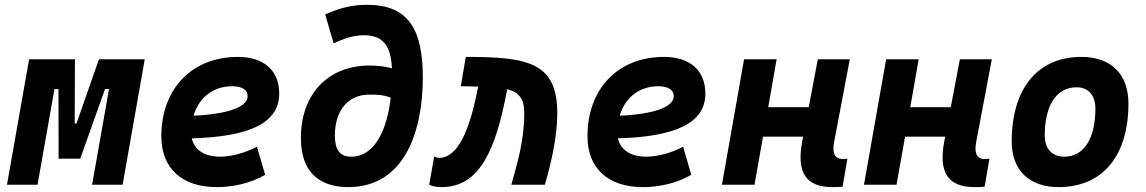

<svg xmlns="http://www.w3.org/2000/svg" viewBox="-20 -762 4728 792"><path d="M8.8 0H134.8L204.6 -394.5H221.2L221.7 -107.4H311L413.1 -394.5H429.7L359.9 0H485.8L577.1 -517.6H388.2L295.4 -252.4H288.1L289.1 -517.6H100.1Z M887.7 -115.7C823.7 -115.7 781.7 -143.6 771 -191.4C1006.8 -197.8 1131.8 -253.4 1131.8 -376C1131.8 -471.2 1068.4 -527.3 961.4 -527.3C772 -527.3 645.5 -396.5 645.5 -199.7C645.5 -67.9 730.5 9.8 873.5 9.8C938 9.8 1011.7 -4.4 1073.7 -41L1040 -156.7C990.7 -130.9 934.6 -115.7 887.7 -115.7ZM778.3 -284.7C800.3 -359.4 859.4 -406.2 938 -406.2C978.5 -406.2 1001.5 -391.1 1001.5 -365.7C1001.5 -320.3 919.4 -291 778.3 -284.7Z M1416.5 9.8C1653.8 9.8 1724.1 -229 1724.1 -442.4C1724.1 -644.5 1662.1 -742.2 1494.1 -742.2C1421.9 -742.2 1371.6 -724.1 1321.3 -702.6L1356.4 -583C1396.5 -602.5 1437.5 -616.7 1481.4 -616.7C1564.5 -616.7 1592.3 -567.9 1596.7 -480.5C1567.9 -487.8 1536.6 -491.7 1504.9 -491.7C1330.1 -491.7 1221.7 -370.6 1221.2 -194.8C1220.7 -27.8 1324.2 9.8 1416.5 9.8ZM1591.8 -358.9C1576.7 -229.5 1527.8 -115.7 1428.2 -115.7C1381.8 -115.7 1361.3 -144.5 1361.3 -203.1C1361.3 -299.3 1410.2 -371.6 1502.9 -371.6C1503.9 -371.6 1504.9 -371.6 1505.9 -371.6C1532.7 -371.6 1562 -371.6 1591.8 -358.9Z M2089.4 0H2227.5C2252.9 -85.9 2278.8 -198.7 2278.8 -293.9C2278.8 -504.4 2159.7 -527.3 1901.4 -527.3L1880.9 -406.2C1891.6 -406.2 1902.3 -405.8 1912.1 -405.8C1926.8 -405.3 1939.9 -405.3 1952.6 -404.8L1942.9 -358.9C1916.5 -237.3 1872.1 -110.8 1791.5 -110.8C1780.3 -110.8 1780.3 -113.8 1771 -116.2L1750.5 0C1765.1 7.3 1781.7 9.8 1801.8 9.8C1960.9 9.8 2025.4 -148.9 2070.3 -383.8L2072.3 -394C2120.6 -381.8 2142.6 -355.5 2142.6 -295.4C2142.6 -183.1 2115.2 -94.2 2089.4 0Z M2645.5 -115.7C2581.5 -115.7 2539.6 -143.6 2528.8 -191.4C2764.6 -197.8 2889.6 -253.4 2889.6 -376C2889.6 -471.2 2826.2 -527.3 2719.2 -527.3C2529.8 -527.3 2403.3 -396.5 2403.3 -199.7C2403.3 -67.9 2488.3 9.8 2631.3 9.8C2695.8 9.8 2769.5 -4.4 2831.5 -41L2797.9 -156.7C2748.5 -130.9 2692.4 -115.7 2645.5 -115.7ZM2536.1 -284.7C2558.1 -359.4 2617.2 -406.2 2695.8 -406.2C2736.3 -406.2 2759.3 -391.1 2759.3 -365.7C2759.3 -320.3 2677.2 -291 2536.1 -284.7Z M2958 0H3092.3L3127.4 -198.2H3293L3289.1 -178.2C3264.6 -49.8 3305.2 9.8 3413.6 9.8C3430.2 9.8 3443.4 9.3 3455.6 8.3L3475.6 -107.4C3469.2 -106.4 3463.4 -106 3458 -106C3423.8 -106 3411.6 -128.4 3420.9 -176.8L3485.4 -517.6H3353.5L3315.9 -319.8H3148.9L3183.6 -517.6H3049.3Z M3543.9 0H3678.2L3713.4 -198.2H3878.9L3875 -178.2C3850.6 -49.8 3891.1 9.8 3999.5 9.8C4016.1 9.8 4029.3 9.3 4041.5 8.3L4061.5 -107.4C4055.2 -106.4 4049.3 -106 4043.9 -106C4009.8 -106 3997.6 -128.4 4006.8 -176.8L4071.3 -517.6H3939.5L3901.9 -319.8H3734.9L3769.5 -517.6H3635.3Z M4346.7 9.8C4527.8 9.8 4634.8 -118.2 4634.8 -335C4634.8 -456.1 4563 -527.3 4441.4 -527.3C4260.3 -527.3 4153.3 -397.5 4153.3 -177.7C4153.3 -60.1 4225.1 9.8 4346.7 9.8ZM4370.1 -115.7C4319.3 -115.7 4289.6 -148.4 4289.6 -203.6C4289.6 -328.1 4338.4 -401.9 4420.4 -401.9C4469.7 -401.9 4498.5 -369.1 4498.5 -314C4498.5 -189.5 4450.7 -115.7 4370.1 -115.7Z"/></svg>

Font: Cascadia Code NF
Style: Bold Italic
Weight: 700
Italic angle: -10°
Monospace: yes
Designer: Aaron Bell
Foundry: Saja Typeworks
Version: Version 2404.023